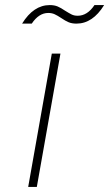

<svg xmlns="http://www.w3.org/2000/svg" viewBox="-20 -736 430 756"><path d="M184 -525H218L125 0H91ZM176 -716Q194 -716 207 -710.5Q220 -705 236 -694Q252 -684 262 -679Q272 -674 286 -674Q324 -674 352 -716H390Q345 -643 281 -643Q263 -643 250 -648.5Q237 -654 221 -665Q206 -675 195 -680Q184 -685 170 -685Q133 -685 105 -643H67Q112 -716 176 -716Z"/></svg>

Font: Be Vietnam Thin
Style: Italic
Weight: 250
Italic angle: -9°
Designer: Gabriel Lam
Foundry: TypeRant
Version: Version 3.000